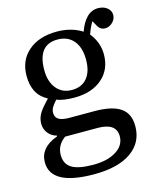

<svg xmlns="http://www.w3.org/2000/svg" viewBox="-120 -667 800 980"><g transform="rotate(-15 279.5 -177.0)"><path d="M256 230Q27 230 27 106Q27 68 50 40Q73 12 122 -6V-10Q94 -17 77 -39Q60 -61 60 -88Q60 -115 73 -139Q86 -163 125 -203V-206Q51 -244 51 -344Q51 -426 107.5 -474.5Q164 -523 258 -523Q334 -523 391 -487Q407 -533 432.5 -558.5Q458 -584 492 -584Q521 -584 540 -569Q559 -554 559 -531Q559 -509 541.5 -492Q524 -475 502 -475Q476 -475 462 -502L448 -527Q432 -502 419 -464Q438 -442 449.5 -412Q461 -382 461 -349Q461 -269 406 -221.5Q351 -174 259 -174Q201 -174 166 -188Q147 -167 140 -154Q133 -141 133 -127Q133 -103 151 -92Q169 -81 209 -81H340Q432 -81 476.5 -50.5Q521 -20 521 46Q521 133 451.5 181.5Q382 230 256 230ZM257 -215Q309 -215 337.5 -249.5Q366 -284 366 -346Q366 -411 335.5 -447Q305 -483 251 -483Q146 -483 146 -349Q146 -288 176 -251.5Q206 -215 257 -215ZM264 182Q339 182 385 153Q431 124 431 76Q431 6 333 6H161Q115 39 115 91Q115 139 150.5 160.5Q186 182 264 182Z"/></g></svg>

Font: Literata 36pt
Style: Regular
Weight: 400
Designer: Latin by Veronika Burian and Jose Scaglione. Greek by Irene Vlachou. Cyrillic by Vera Evstafieva.
Foundry: TypeTogether
Version: Version 3.002